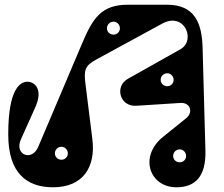

<svg xmlns="http://www.w3.org/2000/svg" viewBox="-20 -780 952 815"><path d="M15 -211V-208C15 -47 92 15 205 15C332 15 387 -70 372 -190L343 -422C335 -484 341 -501 388 -527L669 -680C763 -731 813 -609 746 -571L522 -445C466 -413 488 -327 558 -331L746 -343C786 -346 803 -305 770 -278L672 -199C569 -116 614 15 729 15C808 15 855 -30 852 -141L840 -577C837 -684 806 -760 688 -760H524C410 -760 374 -704 327 -592L142 -156C115 -93 39 -123 69 -189L130 -325C165 -403 125 -432 99 -433C66 -435 15 -403 15 -211ZM690 -414C674 -414 662 -426 662 -441C662 -456 674 -469 690 -469C705 -469 717 -456 717 -441C717 -426 705 -414 690 -414ZM241 -102C225 -102 213 -114 213 -129C213 -144 225 -157 241 -157C256 -157 268 -144 268 -129C268 -114 256 -102 241 -102ZM462 -633C446 -633 434 -645 434 -660C434 -675 446 -688 462 -688C477 -688 489 -675 489 -660C489 -645 477 -633 462 -633ZM743 -91C727 -91 715 -103 715 -118C715 -133 727 -146 743 -146C758 -146 770 -133 770 -118C770 -103 758 -91 743 -91Z"/></svg>

Font: Pilowlava Atome
Style: Regular
Weight: 500
Designer: Anton Moglia, Jérémy Landes, Maksym Kobuzan (Cyrillic), Velvetyne Type Foundry
Foundry: Anton Moglia, Jérémy Landes, Velvetyne Type Foundry
Version: Version 1.002;Glyphs 3.3 (3303)